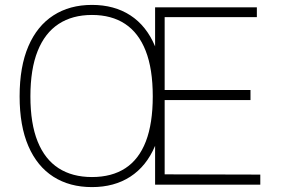

<svg xmlns="http://www.w3.org/2000/svg" viewBox="-20 -753 1149 783"><path d="M355 10Q264 10 197.8 -32.2Q131.5 -74.5 95.8 -157Q60 -239.5 60 -360Q60 -481.5 95.8 -564.5Q131.5 -647.5 197.8 -690.2Q264 -733 355 -733Q446 -733 511.5 -690.5Q577 -648 612 -565Q647 -482 647 -360Q647 -239.5 612 -157.2Q577 -75 511.5 -32.5Q446 10 355 10ZM355 -31Q436 -31 491.2 -67Q546.5 -103 574.8 -176.2Q603 -249.5 603 -360Q603 -472 574.2 -545.5Q545.5 -619 490.2 -655.5Q435 -692 355 -692Q275 -692 219 -655.2Q163 -618.5 133.5 -544.8Q104 -471 104 -360Q104 -249 133.5 -176Q163 -103 219 -67Q275 -31 355 -31ZM612.5 0V-723H1027.5V-683H651.5V-386H1001.5V-345H651.5V-42L1041.5 -41V0Z"/></svg>

Font: Public Sans Thin
Style: Regular
Weight: 100
Designer: The Public Sans project authors (U.S. Web Design System). Libre Franklin designed by Pablo Impallari and Rodrigo Fuenzal
Version: Version 1.008